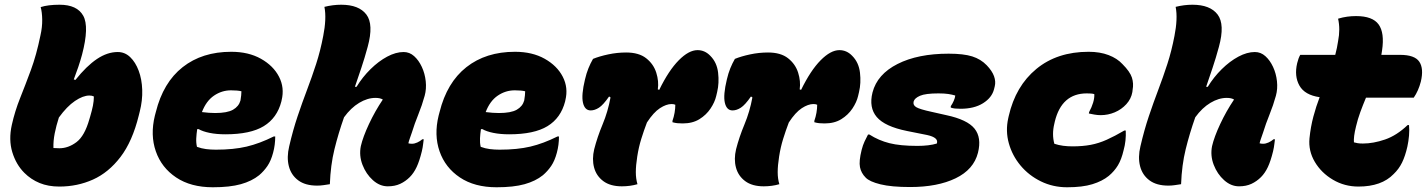

<svg xmlns="http://www.w3.org/2000/svg" viewBox="-20 -779 6040 812"><path d="M567 -291Q540 -181 489.5 -115Q439 -49 373 -19.5Q307 10 231 10Q184 10 147.5 -5Q111 -20 83 -48Q48 -83 32 -135.5Q16 -188 30 -251Q43 -309 65 -364Q87 -419 110.5 -482.5Q134 -546 151 -629Q159 -664 158.5 -696Q158 -728 152 -749Q183 -759 232 -759Q306 -759 332 -712.5Q358 -666 327 -548Q320 -522 311 -495.5Q302 -469 292 -443L299 -441Q346 -500 390 -529.5Q434 -559 478 -559Q508 -559 530.5 -537.5Q553 -516 566.5 -480Q580 -444 581.5 -399Q583 -354 571 -307ZM358 -375Q331 -375 297 -352Q263 -329 229 -282Q218 -248 211.5 -215.5Q205 -183 206 -153Q216 -152 231 -152Q269 -152 303.5 -178Q338 -204 358 -275L361 -285Q369 -312 373 -332Q377 -352 377 -371Q373 -373 368.5 -374Q364 -375 358 -375Z M958 -560Q1031 -560 1083.5 -530.5Q1136 -501 1160 -454.5Q1184 -408 1171 -355L1170 -350Q1152 -280 1095.5 -245.5Q1039 -211 933 -211Q896 -211 866.5 -217Q837 -223 820 -233H814Q811 -213 810 -194Q809 -175 813 -158Q832 -151 851.5 -148.5Q871 -146 893 -146Q968 -146 1023 -159Q1078 -172 1138 -202H1144Q1144 -166 1135 -133Q1126 -99 1111 -77Q1096 -55 1076 -38Q1045 -13 998.5 0Q952 13 880 13Q787 13 725 -28.5Q663 -70 639 -139Q615 -208 635 -290L639 -305Q670 -430 752.5 -495Q835 -560 958 -560ZM957 -397Q918 -397 885 -374.5Q852 -352 834 -305Q850 -303 863.5 -302Q877 -301 890 -301Q941 -301 965.5 -315Q990 -329 997 -354Q999 -366 1000 -375.5Q1001 -385 1001 -393Q985 -397 957 -397Z M1687 -559Q1712 -559 1731.5 -541.5Q1751 -524 1764 -496Q1777 -468 1780.5 -435.5Q1784 -403 1776 -374Q1765 -334 1749 -294.5Q1733 -255 1722 -219Q1718 -207 1713.5 -194.5Q1709 -182 1707 -173Q1713 -171 1722 -171Q1733 -171 1745 -176.5Q1757 -182 1766 -190H1772Q1771 -184 1769.5 -170Q1768 -156 1764 -139Q1754 -98 1742 -72.5Q1730 -47 1713 -30Q1695 -12 1672.5 -1.5Q1650 9 1620 9Q1586 9 1557 -17Q1528 -43 1513 -82Q1498 -121 1506 -161Q1515 -200 1540.5 -254.5Q1566 -309 1599 -358Q1588 -365 1568 -365Q1534 -365 1499 -344Q1464 -323 1435 -283Q1411 -215 1394.5 -148Q1378 -81 1375 0Q1362 2 1348.5 4Q1335 6 1321 6Q1271 6 1241 -16.5Q1211 -39 1201.5 -76.5Q1192 -114 1203 -160Q1219 -229 1238.5 -287Q1258 -345 1278.5 -399Q1299 -453 1317 -508.5Q1335 -564 1347 -627Q1354 -662 1355.5 -693.5Q1357 -725 1352 -750Q1388 -759 1423 -759Q1498 -759 1529.5 -717.5Q1561 -676 1535 -581Q1522 -533 1508 -491.5Q1494 -450 1481 -412H1488Q1513 -453 1547 -486.5Q1581 -520 1617.5 -539.5Q1654 -559 1687 -559Z M2158 -560Q2231 -560 2283.5 -530.5Q2336 -501 2360 -454.5Q2384 -408 2371 -355L2370 -350Q2352 -280 2295.5 -245.5Q2239 -211 2133 -211Q2096 -211 2066.5 -217Q2037 -223 2020 -233H2014Q2011 -213 2010 -194Q2009 -175 2013 -158Q2032 -151 2051.5 -148.5Q2071 -146 2093 -146Q2168 -146 2223 -159Q2278 -172 2338 -202H2344Q2344 -166 2335 -133Q2326 -99 2311 -77Q2296 -55 2276 -38Q2245 -13 2198.5 0Q2152 13 2080 13Q1987 13 1925 -28.5Q1863 -70 1839 -139Q1815 -208 1835 -290L1839 -305Q1870 -430 1952.5 -495Q2035 -560 2158 -560ZM2157 -397Q2118 -397 2085 -374.5Q2052 -352 2034 -305Q2050 -303 2063.5 -302Q2077 -301 2090 -301Q2141 -301 2165.5 -315Q2190 -329 2197 -354Q2199 -366 2200 -375.5Q2201 -385 2201 -393Q2185 -397 2157 -397Z M2488 -530Q2515 -541 2552.5 -549Q2590 -557 2628 -557Q2682 -557 2713 -532.5Q2744 -508 2755.5 -471.5Q2767 -435 2762 -401L2768 -399Q2808 -481 2850.5 -524Q2893 -567 2930 -567Q2961 -567 2984 -543Q3012 -515 3017 -471.5Q3022 -428 3013 -390L3009 -373Q3003 -347 2985 -320Q2967 -293 2938 -275Q2909 -257 2867 -257Q2854 -257 2844.5 -258Q2835 -259 2824 -262V-268Q2830 -285 2833 -302.5Q2836 -320 2836 -336Q2830 -339 2820 -339Q2798 -339 2771 -321.5Q2744 -304 2716 -261Q2703 -227 2692 -191.5Q2681 -156 2675 -117Q2669 -79 2669 -51Q2669 -23 2676 0Q2645 9 2610 9Q2561 9 2531.5 -13Q2502 -35 2492.5 -70.5Q2483 -106 2493 -148Q2506 -199 2528.5 -253Q2551 -307 2562 -367L2556 -371Q2531 -335 2513 -323.5Q2495 -312 2478 -312Q2453 -312 2445.5 -344.5Q2438 -377 2454 -443Q2460 -469 2468.5 -490Q2477 -511 2488 -530Z M3088 -530Q3115 -541 3152.5 -549Q3190 -557 3228 -557Q3282 -557 3313 -532.5Q3344 -508 3355.5 -471.5Q3367 -435 3362 -401L3368 -399Q3408 -481 3450.5 -524Q3493 -567 3530 -567Q3561 -567 3584 -543Q3612 -515 3617 -471.5Q3622 -428 3613 -390L3609 -373Q3603 -347 3585 -320Q3567 -293 3538 -275Q3509 -257 3467 -257Q3454 -257 3444.5 -258Q3435 -259 3424 -262V-268Q3430 -285 3433 -302.5Q3436 -320 3436 -336Q3430 -339 3420 -339Q3398 -339 3371 -321.5Q3344 -304 3316 -261Q3303 -227 3292 -191.5Q3281 -156 3275 -117Q3269 -79 3269 -51Q3269 -23 3276 0Q3245 9 3210 9Q3161 9 3131.5 -13Q3102 -35 3092.5 -70.5Q3083 -106 3093 -148Q3106 -199 3128.5 -253Q3151 -307 3162 -367L3156 -371Q3131 -335 3113 -323.5Q3095 -312 3078 -312Q3053 -312 3045.5 -344.5Q3038 -377 3054 -443Q3060 -469 3068.5 -490Q3077 -511 3088 -530Z M3992 -552Q4055 -552 4091.5 -540.5Q4128 -529 4153 -503Q4176 -479 4184 -456.5Q4192 -434 4187 -414L4184 -402Q4175 -366 4137.5 -342.5Q4100 -319 4042 -319Q4029 -319 4019 -320Q4009 -321 4001 -324V-330Q4008 -340 4013.5 -352.5Q4019 -365 4020 -375Q4007 -379 3990.5 -381.5Q3974 -384 3949 -384Q3894 -384 3871 -374Q3848 -364 3844 -350Q3840 -335 3854.5 -326Q3869 -317 3920 -306L3982 -292Q4071 -273 4101.5 -235Q4132 -197 4116 -133Q4098 -62 4021.5 -25Q3945 12 3829 12Q3750 12 3703.5 0.5Q3657 -11 3641 -28Q3622 -47 3617 -72Q3612 -97 3624 -145Q3629 -165 3636.5 -181Q3644 -197 3651 -210H3657Q3696 -185 3741.5 -173.5Q3787 -162 3860 -162Q3884 -162 3905 -164.5Q3926 -167 3942 -172Q3951 -197 3901 -208L3816 -225Q3722 -244 3688 -284Q3654 -324 3670 -388Q3690 -465 3776 -508.5Q3862 -552 3992 -552Z M4584 -560Q4632 -560 4668.5 -546Q4705 -532 4727 -508Q4759 -476 4767 -451Q4775 -426 4770 -399L4769 -390Q4764 -361 4743.5 -338.5Q4723 -316 4694.5 -304Q4666 -292 4635 -292Q4622 -292 4608 -294.5Q4594 -297 4585 -299L4586 -305Q4597 -325 4603 -345Q4609 -365 4608 -381Q4602 -383 4593 -383.5Q4584 -384 4576 -384Q4470 -384 4441 -265L4439 -256Q4428 -211 4439 -171Q4457 -165 4476 -162.5Q4495 -160 4516 -160Q4559 -160 4593 -166.5Q4627 -173 4660.5 -188Q4694 -203 4735 -227H4741Q4743 -183 4732 -144Q4723 -105 4708 -80Q4693 -55 4669 -35Q4642 -13 4600 0Q4558 13 4493 13Q4433 13 4382 -12Q4331 -37 4296 -79Q4261 -121 4246.5 -173Q4232 -225 4244 -279L4246 -288Q4275 -415 4363 -487.5Q4451 -560 4584 -560Z M5287 -559Q5312 -559 5331.5 -541.5Q5351 -524 5364 -496Q5377 -468 5380.5 -435.5Q5384 -403 5376 -374Q5365 -334 5349 -294.5Q5333 -255 5322 -219Q5318 -207 5313.5 -194.5Q5309 -182 5307 -173Q5313 -171 5322 -171Q5333 -171 5345 -176.5Q5357 -182 5366 -190H5372Q5371 -184 5369.5 -170Q5368 -156 5364 -139Q5354 -98 5342 -72.5Q5330 -47 5313 -30Q5295 -12 5272.5 -1.5Q5250 9 5220 9Q5186 9 5157 -17Q5128 -43 5113 -82Q5098 -121 5106 -161Q5115 -200 5140.5 -254.5Q5166 -309 5199 -358Q5188 -365 5168 -365Q5134 -365 5099 -344Q5064 -323 5035 -283Q5011 -215 4994.5 -148Q4978 -81 4975 0Q4962 2 4948.5 4Q4935 6 4921 6Q4871 6 4841 -16.5Q4811 -39 4801.5 -76.5Q4792 -114 4803 -160Q4819 -229 4838.5 -287Q4858 -345 4878.5 -399Q4899 -453 4917 -508.5Q4935 -564 4947 -627Q4954 -662 4955.5 -693.5Q4957 -725 4952 -750Q4988 -759 5023 -759Q5098 -759 5129.5 -717.5Q5161 -676 5135 -581Q5122 -533 5108 -491.5Q5094 -450 5081 -412H5088Q5113 -453 5147 -486.5Q5181 -520 5217.5 -539.5Q5254 -559 5287 -559Z M5479 -547H5627Q5635 -577 5639 -605Q5649 -656 5639 -700Q5659 -706 5677.5 -708.5Q5696 -711 5715 -711Q5785 -711 5810.5 -675.5Q5836 -640 5825 -566Q5824 -557 5822 -547H5901Q5963 -547 5982.5 -518Q6002 -489 5989 -434Q5979 -395 5959 -366H5757Q5744 -335 5733 -305Q5722 -275 5715 -245Q5709 -221 5707 -204.5Q5705 -188 5706 -177Q5713 -175 5721.5 -173.5Q5730 -172 5744 -172Q5788 -172 5837.5 -189Q5887 -206 5933 -250H5939Q5941 -229 5939 -205.5Q5937 -182 5932 -159Q5923 -119 5909.5 -91.5Q5896 -64 5874 -43Q5823 10 5725 10Q5666 10 5617 -19Q5568 -48 5540.5 -94.5Q5513 -141 5518 -194Q5523 -243 5534.5 -286Q5546 -329 5561 -368Q5498 -377 5475.5 -417Q5453 -457 5466 -512Q5471 -533 5479 -547Z"/></svg>

Font: Recursive Mn Csl St Blk
Style: Italic
Weight: 900
Italic angle: -15°
Monospace: yes
Version: Version 1.079;hotconv 1.0.112;makeotfexe 2.5.65598; ttfautoh